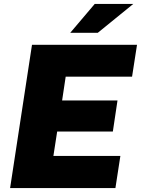

<svg xmlns="http://www.w3.org/2000/svg" viewBox="-20 -949 712 969"><path d="M31 0 141.5 -723H671.5L646.5 -562H311.5L293.5 -442H573L549.5 -285H268.5L249.5 -162H587.5L562.5 0ZM334.5 -783.5 458 -929H652.5L473.5 -783.5Z"/></svg>

Font: Public Sans Thin Black
Style: Italic
Weight: 900
Italic angle: -8°
Version: Version 2.001